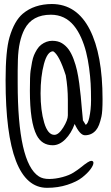

<svg xmlns="http://www.w3.org/2000/svg" viewBox="-20 -859 543 938"><path d="M210 58.6Q7.3 58.6 7.3 -466.8Q7.3 -611.3 26.4 -676.8Q49.8 -756.8 91.3 -792Q147 -838.9 233.4 -839.4Q355 -838.9 418.5 -714.8Q481 -592.3 481 -374.5Q481 -313.5 475.6 -289.6Q470.2 -265.6 463.9 -249.3Q457.5 -232.9 448.7 -222.7Q427.7 -198.2 395 -198.2Q370.6 -198.2 344.7 -253.4Q328.1 -207.5 299.1 -178.5Q270 -149.4 237.8 -149.4Q184.6 -149.4 159.2 -198.2Q126 -262.2 126 -415.5Q126 -489.7 129.4 -513.2Q132.8 -536.6 136.7 -556.4Q140.6 -576.2 146.2 -589.6Q151.9 -603 160.6 -617.2Q169.9 -631.8 180.7 -640.1Q206.5 -659.7 235.1 -659.7Q263.7 -659.7 283 -647.7Q302.2 -635.7 315.4 -617.4Q328.6 -599.1 339.4 -570.6Q350.1 -542 356.2 -514.6Q362.3 -487.3 367.2 -451.2Q372.1 -415 374.5 -388.4Q377 -361.8 379.9 -327.4Q382.8 -293 384.8 -275.9V-271.5L398.9 -249Q409.7 -254.9 416 -283.7Q424.8 -323.7 424.8 -369.6Q424.8 -415.5 422.9 -450.4Q420.9 -485.4 415.3 -527.1Q409.7 -568.8 400.6 -604.7Q391.6 -640.6 376.5 -674.8Q361.3 -709 341.3 -733.4Q297.4 -787.1 228.5 -787.1Q137.2 -787.1 100.1 -716.8Q70.3 -660.2 67.4 -566.9Q66.4 -544.4 66.4 -512.7V-454.1Q66.4 -63.5 169.9 2.9Q189.5 15.6 220.7 15.4Q252 15.1 285.4 6.1Q318.8 -2.9 339.4 -16.1Q360.4 -29.3 376 -42Q414.1 -73.2 425.3 -73.2Q436.5 -73.2 436.5 -63.5Q436.5 -51.8 422.1 -32.2Q407.7 -12.7 381.3 8.1Q355 28.8 309.3 43.7Q263.7 58.6 210 58.6ZM239.7 -608.4Q211.4 -608.4 194.8 -546.9Q178.2 -485.4 178.2 -402.6Q178.2 -319.8 195.8 -260Q213.4 -200.2 245.6 -200.2Q266.6 -200.2 289.1 -236.3Q311.5 -272.5 311.5 -295.4V-370.6Q311.5 -430.2 301.3 -490.7Q269 -591.8 239.7 -608.4Z"/></svg>

Font: Amatic
Style: Bold
Weight: 700
Width: 3
Version: Version 2.000; ttfautohint (v0.92-dirty) -l 8 -r 50 -G 50 -x